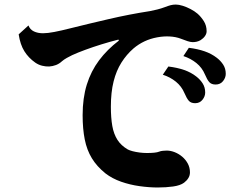

<svg xmlns="http://www.w3.org/2000/svg" viewBox="-20 -790 1040 843"><path d="M752 -770Q765.1 -770 782.2 -764.6Q799.3 -759.3 816.7 -750.2Q834 -741.2 847.2 -730Q862.8 -716.3 875 -697Q887.2 -677.7 887.2 -652.8Q887.2 -642.1 880.1 -631.8Q873 -621.6 860.8 -613.8Q852.1 -608.9 843.5 -606.9Q835 -605 826.2 -605Q816.9 -605 803.2 -609.4Q789.6 -613.8 773.9 -620.1Q752.4 -628.4 725.1 -629.9Q697.8 -631.3 669.9 -626Q610.8 -615.2 565.9 -577.1Q535.6 -550.8 513.2 -515.4Q490.7 -480 478.8 -432.6Q466.8 -385.3 466.8 -321.8Q466.8 -272.5 473.1 -236.8Q479.5 -201.2 495.6 -176Q511.7 -150.9 541 -133.8Q548.3 -129.9 562 -126.2Q575.7 -122.6 592.3 -120.4Q608.9 -118.2 625 -118.2Q643.1 -118.2 657.2 -119.6Q671.4 -121.1 678.2 -124Q685.5 -127 695.1 -127.9Q704.6 -128.9 711.9 -128.9Q729 -128.9 747.1 -121.8Q765.1 -114.7 780.3 -101.8Q795.4 -88.9 804.7 -71.5Q814 -54.2 814 -33.2Q814 -19.5 807.1 -8.3Q800.3 2.9 788.1 12.2Q771.5 24.4 740.2 28.8Q709 33.2 671.9 33.2Q634.8 33.2 592.8 27.3Q550.8 21.5 511.7 7.8Q472.7 -5.9 442.9 -28.8Q405.3 -59.1 383.3 -95.2Q361.3 -131.3 352.1 -177.7Q342.8 -224.1 342.8 -284.2Q342.8 -359.4 361.1 -418.5Q379.4 -477.5 415 -525.1Q450.7 -572.8 502 -611.8L500 -616.2Q462.9 -606.9 425.3 -595.2Q387.7 -583.5 354.5 -571.3Q321.3 -559.1 296.9 -547.9Q286.1 -543 273.2 -535.6Q260.3 -528.3 252 -521Q240.7 -510.3 226.1 -504.6Q211.4 -499 195.8 -498Q180.2 -497.6 164.6 -501.5Q148.9 -505.4 134.8 -515.1Q105 -536.1 86.9 -565.2Q68.8 -594.2 62 -639.2L105 -678.2Q111.8 -660.2 128.9 -652.1Q146 -644 168.9 -644Q189 -644 218.5 -649.7Q248 -655.3 290 -666Q370.1 -686 458.7 -706.5Q547.4 -727.1 638.2 -741.2Q652.3 -743.7 670.4 -748.3Q688.5 -752.9 704.1 -758.8Q717.8 -764.2 728.8 -767.1Q739.7 -770 752 -770ZM809.1 -580.1Q848.1 -575.2 878.4 -564.7Q908.7 -554.2 932.1 -536.1Q948.7 -523.4 960 -506.1Q971.2 -488.8 971.2 -465.8Q971.2 -448.7 959.2 -433.8Q947.3 -418.9 926.8 -418.9Q908.2 -418.9 898.9 -429.4Q889.6 -439.9 879.9 -462.9Q867.2 -493.2 842.3 -513.2Q817.4 -533.2 785.2 -543.9ZM719.2 -498Q758.3 -493.2 788.6 -482.7Q818.8 -472.2 841.8 -454.1Q858.4 -441.4 869.6 -424.1Q880.9 -406.7 880.9 -383.8Q880.9 -366.7 868.9 -351.8Q856.9 -336.9 836.9 -336.9Q818.4 -336.9 809.1 -347.4Q799.8 -357.9 790 -380.9Q777.3 -411.1 752.2 -431.4Q727.1 -451.7 694.8 -461.9Z"/></svg>

Font: BIZ UDMincho
Style: Bold
Weight: 700
Monospace: yes
Designer: TypeBank Co., Ltd.
Foundry: Morisawa Inc.
Version: Version 1.06